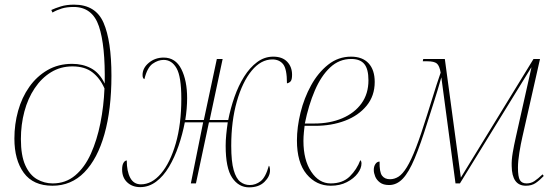

<svg xmlns="http://www.w3.org/2000/svg" viewBox="-20 -790 2395 827"><path d="M206 10Q123 10 82.5 -45.5Q42 -101 42 -193Q42 -255 58 -312.5Q74 -370 106 -415.5Q138 -461 184.5 -488Q231 -515 291 -515Q336 -515 372 -496Q408 -477 431 -430Q434 -594 406 -677Q378 -760 297 -760Q268 -760 246.5 -753.5Q225 -747 206 -736L201 -747Q218 -755 242.5 -762.5Q267 -770 299 -770Q392 -770 426 -692Q460 -614 460 -464Q460 -319 430 -212.5Q400 -106 343.5 -48Q287 10 206 10ZM207 0Q263 0 304 -34.5Q345 -69 371.5 -128Q398 -187 412.5 -260Q427 -333 430 -409Q411 -453 378 -478.5Q345 -504 292 -504Q241 -504 200 -479Q159 -454 129.5 -410Q100 -366 85 -309.5Q70 -253 70 -191Q70 -120 89 -78Q108 -36 139.5 -18Q171 0 207 0Z M584 16Q550 16 528 -4.5Q506 -25 506 -60Q506 -78 511.5 -88Q517 -98 526 -99Q526 -52 541 -24Q556 4 587 4Q634 4 673.5 -42.5Q713 -89 737 -172Q761 -255 761 -365Q761 -460 740.5 -496Q720 -532 685 -532Q661 -532 637.5 -515.5Q614 -499 602 -449Q594 -452 594 -467Q594 -497 621 -519.5Q648 -542 685 -542Q736 -542 761 -492.5Q786 -443 786 -367Q786 -346 784 -321.5Q782 -297 778 -273H858L914 -536H939L883 -273H963Q973 -324 990 -372.5Q1007 -421 1031.5 -460Q1056 -499 1087.5 -522.5Q1119 -546 1157 -546Q1196 -546 1217 -524Q1238 -502 1238 -468Q1238 -447 1232 -440Q1226 -433 1216 -431Q1216 -493 1199.5 -513.5Q1183 -534 1153 -534Q1104 -534 1064 -485.5Q1024 -437 1000 -352.5Q976 -268 976 -162Q976 -94 986.5 -57.5Q997 -21 1015 -7Q1033 7 1056 7Q1081 7 1102.5 -9.5Q1124 -26 1138 -76Q1140 -76 1141.5 -69.5Q1143 -63 1143 -56Q1143 -30 1119 -6.5Q1095 17 1053 17Q1008 17 980 -24.5Q952 -66 952 -162Q952 -185 954.5 -210.5Q957 -236 961 -263H880L824 0H802L855 -263H776Q766 -211 749 -161.5Q732 -112 708 -71.5Q684 -31 652.5 -7.5Q621 16 584 16Z M1405 10Q1342 10 1300.5 -40Q1259 -90 1259 -185Q1259 -242 1274.5 -305Q1290 -368 1320 -422.5Q1350 -477 1393.5 -511.5Q1437 -546 1492 -546Q1541 -546 1567.5 -517.5Q1594 -489 1594 -437Q1594 -377 1559 -334.5Q1524 -292 1466 -270Q1408 -248 1337 -248H1292Q1291 -242 1289 -221Q1287 -200 1287 -183Q1287 -101 1320.5 -50.5Q1354 0 1404 0Q1456 0 1486.5 -30Q1517 -60 1532 -100Q1537 -96 1537 -86Q1537 -65 1520.5 -43Q1504 -21 1474 -5.5Q1444 10 1405 10ZM1334 -258Q1401 -258 1454 -280.5Q1507 -303 1537 -344.5Q1567 -386 1567 -444Q1567 -493 1549 -514.5Q1531 -536 1493 -536Q1441 -536 1402 -499.5Q1363 -463 1336 -400Q1309 -337 1293 -258Z M2245 10Q2185 10 2184 -75Q2183 -100 2188.5 -132.5Q2194 -165 2202 -200L2269 -499H2268L1961 0H1942L1881 -457Q1866 -404 1850.5 -355.5Q1835 -307 1821 -263Q1791 -167 1766 -107.5Q1741 -48 1715 -20.5Q1689 7 1656 7Q1631 7 1616.5 -4Q1602 -15 1596 -30Q1590 -45 1590 -58Q1590 -73 1597 -83.5Q1604 -94 1615 -94Q1614 -49 1625.5 -33.5Q1637 -18 1660 -18Q1679 -18 1696.5 -29Q1714 -40 1732.5 -70Q1751 -100 1772 -154.5Q1793 -209 1820 -296Q1835 -343 1844 -372.5Q1853 -402 1860.5 -425Q1868 -448 1878 -477Q1873 -507 1861.5 -516.5Q1850 -526 1821 -526H1801L1803 -536H1896L1965 -25L2278 -536H2306L2230 -200Q2223 -170 2217 -132.5Q2211 -95 2211 -68Q2211 -28 2219.5 -14Q2228 0 2248 0Q2267 0 2282 -10Q2297 -20 2317 -39L2322 -32Q2304 -13 2287 -1.5Q2270 10 2245 10Z"/></svg>

Font: Noto Serif Display SemiCondensed Thin
Style: Italic
Weight: 100
Width: 4
Italic angle: -12°
Designer: Monotype Design Team
Foundry: Monotype Imaging Inc.
Version: Version 2.009